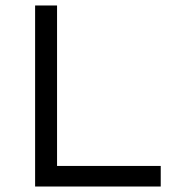

<svg xmlns="http://www.w3.org/2000/svg" viewBox="-20 -680 638 700"><path d="M188 -75H566V0H108V-660H188Z"/></svg>

Font: Work Sans
Style: Regular
Weight: 400
Designer: Wei Huang
Foundry: Wei Huang
Version: Version 1.032;PS 001.032;hotconv 1.0.70;makeotf.lib2.5.58329